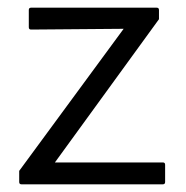

<svg xmlns="http://www.w3.org/2000/svg" viewBox="-20 -560 485 500"><path d="M36 -80Q30 -80 30 -86V-115L302 -485L61 -483Q55 -483 55 -489V-534Q55 -540 61 -540H388Q394 -540 394 -534V-510L123 -137H404Q410 -137 410 -131V-86Q410 -80 404 -80Z"/></svg>

Font: Gowun Dodum
Style: Regular
Weight: 400
Designer: Yanghee Ryu
Foundry: Yanghee Ryu
Version: Version 2.000